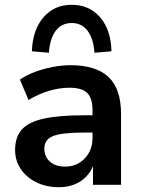

<svg xmlns="http://www.w3.org/2000/svg" viewBox="-20 -771 587 801"><path d="M226 10Q173 10 131.5 -10.5Q90 -31 66.5 -66Q43 -101 43 -145Q43 -199 71 -230.5Q99 -262 162 -276Q225 -290 331 -290H366V-311Q366 -361 344 -383Q322 -405 270 -405Q229 -405 186 -392.5Q143 -380 99 -354L63 -439Q89 -457 124.5 -470.5Q160 -484 199.5 -491.5Q239 -499 274 -499Q381 -499 433 -449.5Q485 -400 485 -296V0H368V-78Q351 -37 314 -13.5Q277 10 226 10ZM252 -76Q301 -76 333.5 -110Q366 -144 366 -196V-218H332Q238 -218 201.5 -203.5Q165 -189 165 -151Q165 -118 188 -97Q211 -76 252 -76ZM184 -551 113 -557Q116 -646 161 -698.5Q206 -751 279 -751Q353 -751 398 -698.5Q443 -646 445 -557L374 -551Q370 -610 345.5 -642.5Q321 -675 279 -675Q237 -675 212.5 -642.5Q188 -610 184 -551Z"/></svg>

Font: Nunito Sans
Style: Bold
Weight: 700
Designer: Vernon Adams
Foundry: Vernon Adams
Version: Version 3.101; ttfautohint (v1.8.4.7-5d5b);gftools[0.9.27]